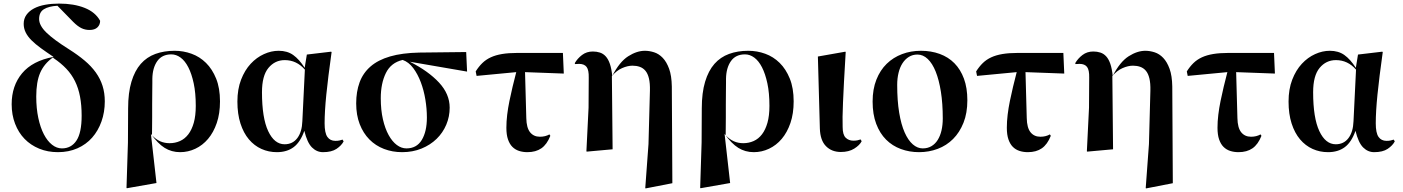

<svg xmlns="http://www.w3.org/2000/svg" viewBox="-20 -839 7818 1070"><path d="M479 -672Q454 -672 433 -682.5Q412 -693 388 -717L300 -807Q251 -804 224.5 -787.5Q198 -771 198 -733Q198 -697 238.5 -657.5Q279 -618 365 -564Q414 -533 451.5 -501.5Q489 -470 514 -435Q539 -400 551.5 -360.5Q564 -321 564 -274Q564 -214 545.5 -162Q527 -110 493.5 -72Q460 -34 411.5 -12.5Q363 9 303 9Q246 9 198.5 -10.5Q151 -30 117 -65Q83 -100 64 -149.5Q45 -199 45 -258Q45 -361 103 -430.5Q161 -500 278 -522Q239 -548 208 -570.5Q177 -593 155.5 -614.5Q134 -636 123 -658.5Q112 -681 112 -706Q112 -735 127.5 -756.5Q143 -778 169.5 -792Q196 -806 232 -812.5Q268 -819 309 -819Q392 -819 452 -795Q512 -771 538 -723Q538 -701 523 -686.5Q508 -672 479 -672ZM435 -194Q435 -253 426 -300.5Q417 -348 398 -386.5Q379 -425 349.5 -456Q320 -487 280 -514L275 -519Q226 -484 204 -433.5Q182 -383 182 -301Q182 -235 193.5 -181.5Q205 -128 224.5 -90.5Q244 -53 270 -32.5Q296 -12 325 -12Q377 -12 406 -55.5Q435 -99 435 -194Z M693 -45 694 -235Q694 -322 712.5 -383.5Q731 -445 764.5 -483Q798 -521 846 -538.5Q894 -556 953 -556Q1002 -556 1047.5 -539.5Q1093 -523 1128 -488.5Q1163 -454 1184.5 -401Q1206 -348 1206 -274Q1206 -206 1188 -153.5Q1170 -101 1139.5 -65Q1109 -29 1068.5 -10Q1028 9 984 9Q936 9 897.5 -15Q859 -39 821 -93L852 181L687 210L685 208ZM935 -536Q883 -536 856.5 -498.5Q830 -461 829 -400Q829 -399 829 -378.5Q829 -358 828.5 -326.5Q828 -295 828 -257.5Q828 -220 828 -185.5Q828 -151 827.5 -123.5Q827 -96 827 -85Q849 -62 873 -51.5Q897 -41 925 -41Q956 -41 983 -53Q1010 -65 1029.5 -90.5Q1049 -116 1060 -155Q1071 -194 1071 -249Q1071 -321 1059.5 -374.5Q1048 -428 1029.5 -464Q1011 -500 986.5 -518Q962 -536 935 -536Z M1849 -54Q1862 -54 1871.5 -56Q1881 -58 1889 -61L1895 -51Q1883 -28 1855.5 -9.5Q1828 9 1780 9Q1745 9 1718.5 -17.5Q1692 -44 1676 -110Q1654 -47 1616.5 -19Q1579 9 1523 9Q1477 9 1437 -9Q1397 -27 1367 -62.5Q1337 -98 1320 -151Q1303 -204 1303 -273Q1303 -342 1323.5 -395Q1344 -448 1377 -483.5Q1410 -519 1451 -537.5Q1492 -556 1533 -556Q1581 -556 1614 -532.5Q1647 -509 1678 -461L1690 -535L1825 -551L1828 -549Q1808 -406 1798.5 -311.5Q1789 -217 1789 -152Q1789 -98 1804.5 -76Q1820 -54 1849 -54ZM1566 -35Q1611 -35 1637 -69.5Q1663 -104 1665 -164L1679 -451Q1633 -504 1567 -504Q1512 -504 1476 -460.5Q1440 -417 1440 -325Q1440 -182 1474.5 -108.5Q1509 -35 1566 -35Z M2583 -440 2264 -495Q2367 -443 2426.5 -379Q2486 -315 2486 -239Q2486 -189 2467 -144Q2448 -99 2413 -65Q2378 -31 2329 -11Q2280 9 2221 9Q2167 9 2120 -9Q2073 -27 2038.5 -62Q2004 -97 1984.5 -147.5Q1965 -198 1965 -263Q1965 -328 1984 -380Q2003 -432 2045 -468.5Q2087 -505 2154 -524.5Q2221 -544 2317 -546L2578 -549ZM2102 -292Q2102 -226 2114 -174Q2126 -122 2146 -86Q2166 -50 2191.5 -31Q2217 -12 2245 -12Q2302 -12 2330.5 -59Q2359 -106 2359 -184Q2359 -233 2350.5 -284.5Q2342 -336 2325 -381Q2308 -426 2283 -459.5Q2258 -493 2224 -505Q2159 -490 2130.5 -432Q2102 -374 2102 -292Z M2906 -437 2913 -181Q2914 -127 2934 -102Q2954 -77 2989 -77Q3019 -77 3042 -90L3047 -82Q3028 -34 2997 -12.5Q2966 9 2919 9Q2894 9 2872.5 2Q2851 -5 2835.5 -20.5Q2820 -36 2811 -62Q2802 -88 2802 -127Q2802 -162 2806.5 -199.5Q2811 -237 2819 -276Q2827 -315 2836.5 -355Q2846 -395 2857 -437L2636 -416L2631 -441Q2648 -468 2668 -487.5Q2688 -507 2715 -519.5Q2742 -532 2778 -538Q2814 -544 2862 -544H3117L3122 -429Z M3574 -556Q3599 -556 3625.5 -547.5Q3652 -539 3673.5 -516.5Q3695 -494 3709 -455.5Q3723 -417 3724 -357L3727 182L3578 211L3576 209L3594 -36L3602 -334Q3603 -375 3596.5 -402Q3590 -429 3577 -444.5Q3564 -460 3545.5 -466.5Q3527 -473 3505 -473Q3478 -473 3447 -459.5Q3416 -446 3390 -415L3394 -7L3250 6L3248 4L3260 -239L3261 -406Q3262 -449 3249 -466Q3236 -483 3207 -483Q3205 -483 3198 -482.5Q3191 -482 3185 -482L3183 -487Q3198 -513 3223.5 -532.5Q3249 -552 3284 -552Q3305 -552 3323.5 -546Q3342 -540 3356 -524.5Q3370 -509 3379 -482.5Q3388 -456 3392 -416Q3433 -495 3481 -525.5Q3529 -556 3574 -556Z M3890 -45 3891 -235Q3891 -322 3909.5 -383.5Q3928 -445 3961.5 -483Q3995 -521 4043 -538.5Q4091 -556 4150 -556Q4199 -556 4244.5 -539.5Q4290 -523 4325 -488.5Q4360 -454 4381.5 -401Q4403 -348 4403 -274Q4403 -206 4385 -153.5Q4367 -101 4336.5 -65Q4306 -29 4265.5 -10Q4225 9 4181 9Q4133 9 4094.5 -15Q4056 -39 4018 -93L4049 181L3884 210L3882 208ZM4132 -536Q4080 -536 4053.5 -498.5Q4027 -461 4026 -400Q4026 -399 4026 -378.5Q4026 -358 4025.5 -326.5Q4025 -295 4025 -257.5Q4025 -220 4025 -185.5Q4025 -151 4024.5 -123.5Q4024 -96 4024 -85Q4046 -62 4070 -51.5Q4094 -41 4122 -41Q4153 -41 4180 -53Q4207 -65 4226.5 -90.5Q4246 -116 4257 -155Q4268 -194 4268 -249Q4268 -321 4256.5 -374.5Q4245 -428 4226.5 -464Q4208 -500 4183.5 -518Q4159 -536 4132 -536Z M4782 -52Q4771 -30 4741 -11Q4711 8 4666 8Q4615 8 4583 -24.5Q4551 -57 4549 -123L4538 -524L4691 -551L4693 -549Q4687 -451 4683.5 -383.5Q4680 -316 4678 -268Q4676 -220 4675.5 -188Q4675 -156 4676 -131Q4676 -88 4693 -71.5Q4710 -55 4736 -55Q4749 -55 4758.5 -57Q4768 -59 4776 -62L4782 -52Z M4980 -366Q4980 -278 4991 -211.5Q5002 -145 5021.5 -101Q5041 -57 5067 -34.5Q5093 -12 5122 -12Q5150 -12 5171 -24.5Q5192 -37 5206 -59.5Q5220 -82 5227 -112.5Q5234 -143 5234 -179Q5234 -262 5223.5 -328Q5213 -394 5194.5 -440Q5176 -486 5150 -510.5Q5124 -535 5093 -535Q5066 -535 5045 -522Q5024 -509 5009.5 -486.5Q4995 -464 4987.5 -433Q4980 -402 4980 -366ZM5371 -280Q5371 -209 5349.5 -155Q5328 -101 5291.5 -64.5Q5255 -28 5206 -9.5Q5157 9 5102 9Q5048 9 5000.5 -8.5Q4953 -26 4918 -61Q4883 -96 4863 -149Q4843 -202 4843 -273Q4843 -342 4864 -395Q4885 -448 4921.5 -483.5Q4958 -519 5007 -537.5Q5056 -556 5112 -556Q5169 -556 5217 -538.5Q5265 -521 5299 -486.5Q5333 -452 5352 -400.5Q5371 -349 5371 -280Z M5695 -437 5702 -181Q5703 -127 5723 -102Q5743 -77 5778 -77Q5808 -77 5831 -90L5836 -82Q5817 -34 5786 -12.5Q5755 9 5708 9Q5683 9 5661.5 2Q5640 -5 5624.5 -20.5Q5609 -36 5600 -62Q5591 -88 5591 -127Q5591 -162 5595.5 -199.5Q5600 -237 5608 -276Q5616 -315 5625.5 -355Q5635 -395 5646 -437L5425 -416L5420 -441Q5437 -468 5457 -487.5Q5477 -507 5504 -519.5Q5531 -532 5567 -538Q5603 -544 5651 -544H5906L5911 -429Z M6363 -556Q6388 -556 6414.5 -547.5Q6441 -539 6462.5 -516.5Q6484 -494 6498 -455.5Q6512 -417 6513 -357L6516 182L6367 211L6365 209L6383 -36L6391 -334Q6392 -375 6385.5 -402Q6379 -429 6366 -444.5Q6353 -460 6334.5 -466.5Q6316 -473 6294 -473Q6267 -473 6236 -459.5Q6205 -446 6179 -415L6183 -7L6039 6L6037 4L6049 -239L6050 -406Q6051 -449 6038 -466Q6025 -483 5996 -483Q5994 -483 5987 -482.5Q5980 -482 5974 -482L5972 -487Q5987 -513 6012.5 -532.5Q6038 -552 6073 -552Q6094 -552 6112.5 -546Q6131 -540 6145 -524.5Q6159 -509 6168 -482.5Q6177 -456 6181 -416Q6222 -495 6270 -525.5Q6318 -556 6363 -556Z M6869 -437 6876 -181Q6877 -127 6897 -102Q6917 -77 6952 -77Q6982 -77 7005 -90L7010 -82Q6991 -34 6960 -12.5Q6929 9 6882 9Q6857 9 6835.5 2Q6814 -5 6798.5 -20.5Q6783 -36 6774 -62Q6765 -88 6765 -127Q6765 -162 6769.5 -199.5Q6774 -237 6782 -276Q6790 -315 6799.5 -355Q6809 -395 6820 -437L6599 -416L6594 -441Q6611 -468 6631 -487.5Q6651 -507 6678 -519.5Q6705 -532 6741 -538Q6777 -544 6825 -544H7080L7085 -429Z M7707 -54Q7720 -54 7729.5 -56Q7739 -58 7747 -61L7753 -51Q7741 -28 7713.5 -9.5Q7686 9 7638 9Q7603 9 7576.5 -17.5Q7550 -44 7534 -110Q7512 -47 7474.5 -19Q7437 9 7381 9Q7335 9 7295 -9Q7255 -27 7225 -62.5Q7195 -98 7178 -151Q7161 -204 7161 -273Q7161 -342 7181.5 -395Q7202 -448 7235 -483.5Q7268 -519 7309 -537.5Q7350 -556 7391 -556Q7439 -556 7472 -532.5Q7505 -509 7536 -461L7548 -535L7683 -551L7686 -549Q7666 -406 7656.5 -311.5Q7647 -217 7647 -152Q7647 -98 7662.5 -76Q7678 -54 7707 -54ZM7424 -35Q7469 -35 7495 -69.5Q7521 -104 7523 -164L7537 -451Q7491 -504 7425 -504Q7370 -504 7334 -460.5Q7298 -417 7298 -325Q7298 -182 7332.5 -108.5Q7367 -35 7424 -35Z"/></svg>

Font: XinYuGongZhangJiaSongA
Style: Regular
Weight: 900
Designer: XinYuGong
Foundry: Adobe Systems Incorporated
Version: Version 1.00